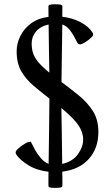

<svg xmlns="http://www.w3.org/2000/svg" viewBox="-20 -809 527 912"><path d="M243.2 83.5Q229.5 83.5 219.7 81.8Q210 80.1 210 73.2Q210 59.1 210 42.2Q210 25.4 210.4 6.8Q154.3 0.5 114.5 -24.4Q74.7 -49.3 57.6 -74.7Q51.8 -83.5 56.4 -91.8Q61 -100.1 79.6 -114.3Q102.1 -130.4 114 -134Q126 -137.7 127.4 -133.8Q134.8 -118.7 146.2 -97.7Q157.7 -76.7 173.8 -57.9Q189.9 -39.1 210.9 -30.3Q211.9 -107.4 213.1 -189.7Q214.4 -272 214.8 -340.8Q173.8 -372.6 138.4 -402.6Q103 -432.6 81.1 -470.7Q59.1 -508.8 59.1 -565.4Q59.1 -602.1 76.4 -637.5Q93.8 -672.9 127.4 -697.8Q161.1 -722.7 210.4 -729Q210.4 -743.7 210.2 -756.1Q210 -768.6 210 -778.8Q210 -785.6 219.7 -787.1Q229.5 -788.6 243.2 -788.6Q256.8 -788.6 266.6 -787.1Q276.4 -785.6 276.4 -778.8Q276.4 -769 276.1 -756.6Q275.9 -744.1 275.9 -729.5Q325.7 -723.6 363.3 -703.4Q400.9 -683.1 418.9 -655.3Q424.8 -646 420.7 -639.2Q416.5 -632.3 401.4 -620.1Q374.5 -600.1 363.5 -598.6Q352.5 -597.2 348.1 -605Q341.8 -616.7 332.5 -634.5Q323.2 -652.3 309.6 -668.9Q295.9 -685.5 275.9 -692.9Q275.4 -651.4 274.7 -603Q273.9 -554.7 273.2 -507.1Q272.5 -459.5 272 -419.4Q314 -388.2 354.2 -355.7Q394.5 -323.2 420.9 -282Q447.3 -240.7 447.3 -182.6Q447.3 -104.5 401.9 -54Q356.4 -3.4 275.9 6.3Q276.4 25.4 276.4 42.2Q276.4 59.1 276.4 73.2Q276.4 80.1 266.4 81.8Q256.3 83.5 243.2 83.5ZM275.4 -30.3Q325.7 -42 350.3 -76.7Q375 -111.3 375 -146Q375 -181.2 352.3 -214.4Q329.6 -247.6 271.5 -295.9Q272.5 -235.8 273.7 -166.3Q274.9 -96.7 275.4 -30.3ZM214.4 -463.9Q213.4 -519 212.4 -580.1Q211.4 -641.1 210.9 -692.9Q171.9 -684.1 151.1 -659.4Q130.4 -634.8 130.4 -603Q130.4 -578.1 136.7 -557.6Q143.1 -537.1 161.1 -514.9Q179.2 -492.7 214.4 -463.9Z"/></svg>

Font: Dai Banna SIL Medium
Style: Regular
Weight: 500
Designer: Victor Gaultney
Foundry: SIL International
Version: Version 4.000